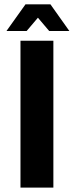

<svg xmlns="http://www.w3.org/2000/svg" viewBox="-20 -852 335 872"><path d="M73 0V-667H222.4V0ZM9.4 -711.2 95.8 -832.4H209L295 -711.2H203.4L152.2 -771.6L101 -711.2Z"/></svg>

Font: Maven Pro VF Beta
Style: Regular
Weight: 400
Designer: Joe Prince
Foundry: Joe Prince
Version: Version 2.002